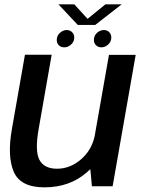

<svg xmlns="http://www.w3.org/2000/svg" viewBox="-20 -840 644 866"><path d="M394.5 0H488L592 -592.5H471.5L406.5 -223.5Q392 -162.5 347.5 -123Q297.5 -79 237.5 -79Q178.5 -79 157.5 -119.5Q136.5 -160 155 -262L213 -593H92.5L33.5 -257Q12 -134.5 42.2 -64.8Q72.5 5 180.5 5Q294.5 5 372 -63Q380 -70 387.5 -77ZM270 -626.5Q287 -626.5 301 -639.5Q315 -652.5 315 -670.5Q315 -685 305.2 -694.8Q295.5 -704.5 281 -704.5Q264 -704.5 250 -691.5Q236 -678.5 236 -660Q236 -645.5 245.2 -636Q254.5 -626.5 270 -626.5ZM437 -626.5Q454.5 -626.5 468.2 -639.5Q482 -652.5 482 -670.5Q482 -685 472.8 -694.8Q463.5 -704.5 448.5 -704.5Q431 -704.5 417.2 -691.5Q403.5 -678.5 403.5 -660Q403.5 -645.5 413 -636Q422.5 -626.5 437 -626.5ZM331 -727.5H409.5L529 -820.5H455.5L375 -755L315 -820.5H243.5Z"/></svg>

Font: Anybody Thin Medium
Style: Italic
Weight: 500
Italic angle: -10°
Version: Version 1.113;gftools[0.9.25]